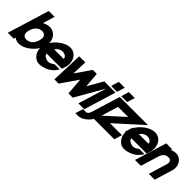

<svg xmlns="http://www.w3.org/2000/svg" viewBox="222 -2263 3933 3933"><g transform="rotate(45 2188.5 -296.5)"><path d="M178.5 21.1 165.1 65H-4.9L21.1 -20L100.9 -281L247 -759L273 -844H443L417 -759L363.4 -583.6C416.2 -611.3 470.9 -627.7 522 -628C687 -628 785.7 -457 730.9 -281C676.8 -104 475.8 66 310.1 65C259 65 214.3 48.8 178.5 21.1ZM270.9 -281C236.4 -168 273.8 -104 362.1 -105C451.1 -105 527.1 -167 560.9 -281C595.5 -394 558.7 -457 470 -458C381 -458 305.8 -395 270.9 -281Z M905.9 -366H1181.9C1190.5 -394 1153.7 -457 1065 -458C1002.3 -458 946 -425.5 905.9 -366ZM682.7 -196H669.9L695.9 -281L721.9 -366H733.1C814.8 -509.5 979.2 -627.2 1117 -628C1282 -628 1380 -458 1325.9 -281L1299.9 -196H1214.9H856.5C864.9 -144.9 905.7 -119.9 961.8 -104H962.8C996.4 -93 1038.6 -100 1071.7 -120L1130 -157H1280L1258.1 -128C1197.9 -29 1090.2 45 933.4 64C785.3 83.4 680.2 -47.4 682.7 -196Z M1367.3 -521 1371 -628H1547L1544.7 -565L1534.2 -295L1726.2 -573L1764 -628H1880L1884.2 -573L1906.2 -295L2060.7 -565L2097 -628H2273L2211.3 -521L1911.4 2L1875.1 65H1752.1L1747.9 10L1723.2 -305L1505.9 10L1468.1 65H1345.1L1347.4 2Z M2347.4 -662H2262.4L2314.4 -832H2399.4H2400.4H2485.4L2433.4 -662H2348.4ZM2226 -543 2252 -628H2422L2396 -543L2236.1 -20L2210.1 65H2040.1L2066.1 -20Z M2641.5 -659H2556.5L2608.5 -829H2693.5H2694.5H2779.5L2727.5 -659H2642.5ZM2521 -543 2547.7 -627H2718.7L2691.7 -542L2531.1 -20C2490.8 112 2342.3 251 2223.3 251H2138.3L2190.2 81H2275.2C2311.2 81 2339.2 55 2360.8 -19L2361.1 -20Z M2735 -458H2650L2702 -628H2787H3187H3272H3364L3210.8 -490L2784.1 -105H3047.1H3132.1L3080.1 65H2995.1H2555.1H2470.1H2378.1L2531.3 -73L2958 -458Z M3360.9 -366H3636.9C3645.5 -394 3608.7 -457 3520 -458C3457.3 -458 3401 -425.5 3360.9 -366ZM3137.7 -196H3124.9L3150.9 -281L3176.9 -366H3188.1C3269.8 -509.5 3434.2 -627.2 3572 -628C3737 -628 3835 -458 3780.9 -281L3754.9 -196H3669.9H3311.5C3319.9 -144.9 3360.7 -119.9 3416.8 -104H3417.8C3451.4 -93 3493.6 -100 3526.7 -120L3585 -157H3735L3713.1 -128C3652.9 -29 3545.2 45 3388.4 64C3240.3 83.4 3135.2 -47.4 3137.7 -196Z M4052.7 -597.5C4094.6 -616.6 4137.2 -627.7 4177 -628C4324 -628 4417.1 -478 4369.7 -326L4276.1 -20L4250.8 66H4081.8L4106.8 -19L4199.7 -326C4226.3 -413 4198.7 -457 4125 -458C4052 -458 3996.3 -413 3969.7 -326L3943.7 -241L3876.1 -20L3850.1 65H3680.1L3706.1 -20L3773.7 -241L3799.7 -326L3866 -543L3892 -628H4062Z"/></g></svg>

Font: Nordica Plus
Style: NordicaClassicBkObl
Weight: 900
Version: Version 1.01